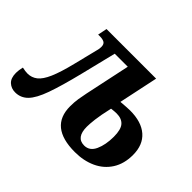

<svg xmlns="http://www.w3.org/2000/svg" viewBox="-144 -742 958 958"><g transform="rotate(45 335.5 -263.0)"><path d="M37 10Q9 10 -10 -7.5Q-29 -25 -29 -62Q-29 -81 -23 -105Q-1 -100 14 -100Q43 -100 65.5 -117.5Q88 -135 107 -178.5Q126 -222 145 -299L177 -428Q181 -441 181 -454Q181 -474 169.5 -480.5Q158 -487 139 -487H126L136 -536H486L442 -328Q466 -330 481.5 -331Q497 -332 507 -332Q587 -332 630.5 -294Q674 -256 674 -185Q674 -123 646 -79Q618 -35 569 -12.5Q520 10 458 10Q280 10 280 -135Q280 -164 284 -189.5Q288 -215 293 -238L344 -478H252L206 -291Q178 -178 154.5 -112Q131 -46 103.5 -18Q76 10 37 10ZM468 -46Q506 -46 524 -85.5Q542 -125 542 -182Q542 -233 523.5 -253.5Q505 -274 470 -274Q454 -274 433 -271Q419 -210 415 -175.5Q411 -141 411 -122Q411 -46 468 -46Z"/></g></svg>

Font: Noto Serif ExtraCondensed
Style: Bold Italic
Weight: 700
Width: 2
Italic angle: -12°
Designer: Monotype Design Team
Foundry: Monotype Imaging Inc.
Version: Version 2.013; ttfautohint (v1.8.4.7-5d5b)